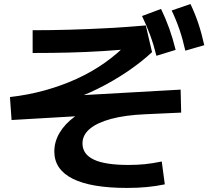

<svg xmlns="http://www.w3.org/2000/svg" viewBox="-20 -875 1040 954"><path d="M611.2 58.8Q432.4 58.8 341.2 13Q249.9 -32.8 249.9 -122.2Q249.9 -171.1 276.1 -215.2Q302.3 -259.2 349.4 -294Q396.5 -328.7 460.4 -347.8L470.1 -303.9L37.5 -278.7L29.4 -392.8Q119.5 -403 203 -426.1Q286.5 -449.2 361.8 -483.6Q437 -518.1 501.5 -563.7Q566 -609.4 617.6 -664L650.5 -634.2Q573.1 -626.3 490.3 -621.1Q407.4 -615.9 320.3 -613.8Q233.1 -611.7 142.2 -611.7V-724.8Q231.9 -724.8 325.9 -727.4Q419.9 -730.1 515.2 -735.2Q610.6 -740.3 704.5 -748.6L735.4 -615.9Q681.5 -565.7 611.5 -518.5Q541.5 -471.4 465.9 -434Q390.4 -396.6 317.7 -374.2L307.7 -397.6L877.5 -429.7L880.2 -315.5L700.8 -307.3Q600.8 -302.9 531.5 -284.1Q462.2 -265.3 426 -234.6Q389.8 -203.9 389.8 -162.5Q389.8 -108.8 446 -82.1Q502.1 -55.4 618.3 -55.4Q662.1 -55.4 699.7 -59.2Q737.4 -63.1 783.7 -72.5L798.9 41Q755 50.1 709.9 54.4Q664.7 58.8 611.2 58.8ZM757.2 -597.8Q743.6 -653 726.3 -699.9Q709.1 -746.9 685.7 -795.4L780.2 -830.6Q803.5 -782.4 820.9 -733.6Q838.4 -684.9 852.7 -627.1ZM900.8 -623.2Q888.2 -679.8 872.1 -727.1Q856.1 -774.4 833 -822.9L926.4 -855Q949.4 -806.8 965.8 -757.6Q982.2 -708.3 994.9 -650.5Z"/></svg>

Font: M PLUS 2 Thin
Style: Regular
Weight: 100
Designer: Coji Morishita
Foundry: UNDERFOREST DESIGN
Version: Version 1.001